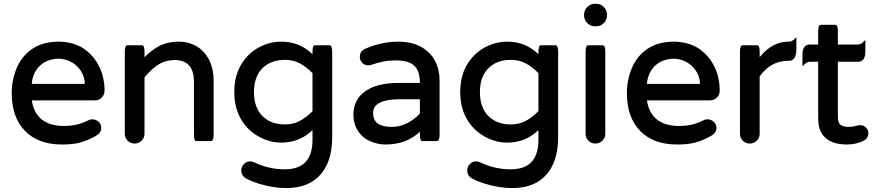

<svg xmlns="http://www.w3.org/2000/svg" viewBox="-20 -729 4512 990"><path d="M411.1 -296.4Q415 -296.4 416.3 -297.6Q417.5 -298.8 417.5 -300.8Q417.5 -302.7 417.5 -303.2Q413.6 -340.8 395 -366.2Q374.5 -396 343.8 -411.1Q313 -426.3 281.5 -426.3Q250 -426.3 217.3 -412.1Q184.6 -396 165 -364.7Q147 -335.4 143.6 -296.4ZM40.5 -249Q40.5 -316.4 66.4 -378.9Q83.5 -419.9 113.8 -450.2Q177.7 -514.2 280.3 -514.2Q354 -514.2 409.2 -480Q428.2 -467.8 445.8 -450.2Q472.2 -423.8 490.2 -388.7Q519 -331.5 519 -261.7Q519 -240.2 504.6 -225.8Q490.2 -211.4 467.8 -211.4H144Q153.3 -148.4 193.4 -114.7Q235.4 -79.6 307.6 -79.6Q346.2 -79.6 376.2 -86.7Q406.2 -93.8 437 -109.4Q444.8 -113.8 455.3 -113.8Q465.8 -113.8 473.6 -110.4Q482.9 -106.9 489.7 -99.6Q502.4 -87.4 502.4 -69.8Q502.4 -43.9 473.1 -27.3Q431.6 -4.9 394 5.9Q356.4 16.1 299.8 16.1Q177.2 16.1 108.9 -54Q40.5 -124 40.5 -249Z M623.5 -39.1V-458Q623.5 -486.3 630.4 -492.7Q632.8 -495.6 636.7 -495.6H711.9Q715.8 -495.6 718.8 -492.7Q725.1 -486.3 725.1 -458V-434.1Q761.2 -470.7 800.3 -491.2Q844.2 -514.2 900.4 -514.2Q955.6 -514.2 998 -487.8Q1012.7 -479 1025.4 -465.8Q1046.4 -444.8 1060.1 -416.5Q1081.5 -371.6 1081.5 -316.4V-39.1Q1081.5 -10.7 1074.7 -4.4Q1072.3 -1.5 1068.4 -1.5H993.2Q989.3 -1.5 986.3 -4.4Q980 -10.7 980 -39.1V-306.6Q980 -366.7 952.1 -394.5Q927.2 -419.4 878.9 -419.4Q833.5 -419.4 797.4 -396.7Q761.2 -374 725.1 -330.1V-39.1Q725.1 -18.1 709.7 -3.4Q694.3 11.2 673.6 11.2Q652.8 11.2 638.2 -3.4Q623.5 -18.1 623.5 -39.1Z M1449.2 -420.4Q1376.5 -420.4 1333 -377Q1289.6 -333.5 1289.6 -253.9Q1289.6 -174.3 1333 -130.9Q1376.5 -87.4 1449.2 -87.4Q1490.7 -87.4 1524.2 -104.7Q1557.6 -122.1 1591.3 -155.8V-352.1Q1557.6 -385.7 1524.2 -403.1Q1490.7 -420.4 1449.2 -420.4ZM1224.1 149.4Q1224.1 130.4 1238.8 115.7Q1251.5 103 1269.5 103Q1279.3 103 1289.6 107.4Q1364.7 144 1448.2 144Q1518.1 144 1553.2 108.4Q1591.3 70.8 1591.3 -8.8V-58.1Q1524.9 6.3 1430.7 6.3Q1370.6 6.3 1316.9 -23.4Q1257.8 -54.7 1222.9 -114Q1188 -173.3 1188 -255.4Q1188 -371.6 1260.7 -444.3Q1284.7 -468.3 1314.5 -484.4Q1369.6 -514.2 1430.7 -514.2Q1524.9 -514.2 1591.3 -449.7V-458Q1591.3 -479.5 1594.7 -488.3Q1595.7 -490.7 1598.1 -493.2Q1600.6 -495.6 1604.5 -495.6H1679.7Q1683.6 -495.1 1686 -492.7Q1692.9 -486.3 1692.9 -458V-21.5Q1692.9 111.3 1624 180.2Q1563.5 240.7 1457 240.7Q1388.2 240.7 1314.9 218.3Q1274.4 205.6 1245.1 189Q1224.1 175.8 1224.1 149.4Z M2145 -217.3H2044.9Q1997.6 -217.3 1966.3 -209.5Q1918.9 -197.3 1907.7 -168.5Q1903.8 -158.7 1903.8 -146.5Q1903.8 -115.7 1920.9 -98.1Q1944.8 -74.7 2001 -74.7Q2041.5 -74.7 2080.1 -94.2Q2117.7 -113.3 2145 -143.6ZM1802.2 -136.7Q1802.2 -215.8 1863.8 -258.8Q1924.3 -301.3 2033.2 -301.3H2145V-302.7Q2145 -362.8 2116 -390.1Q2086.9 -417.5 2020.5 -417.5Q1985.8 -417.5 1958 -412.1Q1930.2 -406.7 1892.1 -394L1878.4 -392.1H1877.9Q1860.8 -392.1 1848.1 -404.8Q1835.4 -417.5 1835.4 -436.5Q1835.4 -466.3 1865.2 -478.5Q1948.2 -514.2 2036.1 -514.2Q2134.8 -514.2 2192.4 -456.5Q2211.4 -438 2223.6 -414.1Q2246.6 -369.6 2246.6 -315.4V-39.1Q2246.6 -10.7 2239.7 -4.4Q2237.3 -1.5 2233.4 -1.5H2158.2Q2154.3 -1.5 2151.4 -4.4Q2145 -10.7 2145 -39.1V-49.8Q2075.2 16.1 1967.8 16.1Q1924.8 16.1 1886.2 -2Q1846.7 -20 1824.5 -55.7Q1802.2 -91.3 1802.2 -136.7Z M2614.3 -420.4Q2541.5 -420.4 2498 -377Q2454.6 -333.5 2454.6 -253.9Q2454.6 -174.3 2498 -130.9Q2541.5 -87.4 2614.3 -87.4Q2655.8 -87.4 2689.2 -104.7Q2722.7 -122.1 2756.3 -155.8V-352.1Q2722.7 -385.7 2689.2 -403.1Q2655.8 -420.4 2614.3 -420.4ZM2389.2 149.4Q2389.2 130.4 2403.8 115.7Q2416.5 103 2434.6 103Q2444.3 103 2454.6 107.4Q2529.8 144 2613.3 144Q2683.1 144 2718.3 108.4Q2756.3 70.8 2756.3 -8.8V-58.1Q2689.9 6.3 2595.7 6.3Q2535.6 6.3 2481.9 -23.4Q2422.9 -54.7 2387.9 -114Q2353 -173.3 2353 -255.4Q2353 -371.6 2425.8 -444.3Q2449.7 -468.3 2479.5 -484.4Q2534.7 -514.2 2595.7 -514.2Q2689.9 -514.2 2756.3 -449.7V-458Q2756.3 -479.5 2759.8 -488.3Q2760.7 -490.7 2763.2 -493.2Q2765.6 -495.6 2769.5 -495.6H2844.7Q2848.6 -495.1 2851.1 -492.7Q2857.9 -486.3 2857.9 -458V-21.5Q2857.9 111.3 2789.1 180.2Q2728.5 240.7 2622.1 240.7Q2553.2 240.7 2480 218.3Q2439.5 205.6 2410.2 189Q2389.2 175.8 2389.2 149.4Z M2999.5 -39.1V-458Q2999.5 -486.3 3006.3 -492.7Q3008.8 -495.6 3012.7 -495.6H3087.9Q3091.8 -495.6 3094.7 -492.7Q3101.1 -486.3 3101.1 -458V-39.1Q3101.1 -18.1 3085.7 -3.4Q3070.3 11.2 3049.6 11.2Q3028.8 11.2 3014.2 -3.4Q2999.5 -18.1 2999.5 -39.1ZM2991.7 -649.4V-653.3Q2991.7 -676.3 3008.3 -692.9Q3024.9 -709.5 3047.9 -709.5H3053.7Q3076.7 -709.5 3093.3 -692.9Q3109.9 -676.3 3109.9 -653.3V-649.4Q3109.9 -626.5 3093.3 -609.9Q3076.7 -593.3 3053.7 -593.3H3047.9Q3024.9 -593.3 3008.3 -609.9Q2991.7 -626.5 2991.7 -649.4Z M3583 -296.4Q3586.9 -296.4 3588.1 -297.6Q3589.4 -298.8 3589.4 -300.8Q3589.4 -302.7 3589.4 -303.2Q3585.4 -340.8 3566.9 -366.2Q3546.4 -396 3515.6 -411.1Q3484.9 -426.3 3453.4 -426.3Q3421.9 -426.3 3389.2 -412.1Q3356.4 -396 3336.9 -364.7Q3318.8 -335.4 3315.4 -296.4ZM3212.4 -249Q3212.4 -316.4 3238.3 -378.9Q3255.4 -419.9 3285.6 -450.2Q3349.6 -514.2 3452.1 -514.2Q3525.9 -514.2 3581.1 -480Q3600.1 -467.8 3617.7 -450.2Q3644 -423.8 3662.1 -388.7Q3690.9 -331.5 3690.9 -261.7Q3690.9 -240.2 3676.5 -225.8Q3662.1 -211.4 3639.6 -211.4H3315.9Q3325.2 -148.4 3365.2 -114.7Q3407.2 -79.6 3479.5 -79.6Q3518.1 -79.6 3548.1 -86.7Q3578.1 -93.8 3608.9 -109.4Q3616.7 -113.8 3627.2 -113.8Q3637.7 -113.8 3645.5 -110.4Q3654.8 -106.9 3661.6 -99.6Q3674.3 -87.4 3674.3 -69.8Q3674.3 -43.9 3645 -27.3Q3603.5 -4.9 3565.9 5.9Q3528.3 16.1 3471.7 16.1Q3349.1 16.1 3280.8 -54Q3212.4 -124 3212.4 -249Z M3897 -434.6Q3962.4 -514.2 4043.9 -514.2H4048.8Q4063 -514.2 4077.1 -528.3L4086.4 -537.6V-476.6Q4086.4 -439 4071.8 -424.8Q4063 -415.5 4048.8 -415.5H4042Q3997.6 -415.5 3960 -394Q3923.3 -373 3897 -334.5V-39.1Q3897 -18.1 3881.6 -3.4Q3866.2 11.2 3845.5 11.2Q3824.7 11.2 3810.1 -3.4Q3795.4 -18.1 3795.4 -39.1V-458Q3795.4 -486.3 3802.2 -492.7Q3804.7 -495.6 3808.6 -495.6H3883.8Q3887.7 -495.6 3890.6 -492.7Q3897 -486.3 3897 -458Z M4457.5 -42Q4457.5 -16.1 4431.2 -2Q4391.6 16.1 4347.7 16.1Q4270 16.1 4232.9 -21.5Q4198.7 -55.2 4198.7 -119.1V-410.6H4155.3Q4141.1 -410.6 4127 -396.5L4117.7 -387.2V-448.2Q4117.7 -477.5 4130.4 -490.2Q4139.6 -499.5 4155.3 -499.5H4198.7V-563.5Q4198.7 -588.4 4203.6 -596.2Q4206.5 -601.1 4211.9 -601.1H4287.1Q4291 -601.1 4293.9 -597.9Q4296.9 -594.7 4298.3 -588.9Q4300.3 -578.6 4300.3 -563.5V-499.5H4404.3Q4418.5 -499.5 4432.6 -513.7L4441.9 -522.9V-461.9Q4441.9 -432.6 4429.2 -419.9Q4419.9 -410.6 4404.3 -410.6H4300.3V-127Q4300.3 -98.6 4311.5 -87.4L4314 -85.4Q4328.1 -74.7 4357.4 -74.7Q4377 -74.7 4395.5 -80.6H4396L4397 -81.1Q4408.7 -83.5 4416 -83.5Q4433.1 -83.5 4445.3 -71.3Q4457.5 -59.1 4457.5 -42Z"/></svg>

Font: YuPearl-Medium
Style: Medium
Weight: 500
Designer: Max Yao
Foundry: Max-Everyday
Version: Version 1.011; ttfautohint (v1.8.3)